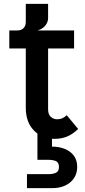

<svg xmlns="http://www.w3.org/2000/svg" viewBox="-20 -708 437 990"><path d="M260 8Q197 8 155 -35Q113 -78 113 -152V-458H28V-551H69Q90 -551 101.5 -563Q113 -575 113 -596V-688H228V-615Q228 -601 221 -587.5Q214 -574 201.5 -564.5Q189 -555 174 -551H362V-458H228V-145Q228 -117 242.5 -105Q257 -93 274 -93Q289 -93 301 -98Q313 -103 324 -114L383 -43Q355 -16 326 -4Q297 8 260 8ZM119 262V190H228Q254 190 269 182.5Q284 175 284 153Q284 130 269 123Q254 116 228 116H173V-60H248V48Q285 48 314.5 60Q344 72 361 95Q378 118 378 153Q378 187 361 211.5Q344 236 315.5 249Q287 262 251 262Z"/></svg>

Font: Parkinsans Medium
Style: Regular
Weight: 500
Designer: Red Stone, Indian Type Foundry
Foundry: Indian Type Foundry
Version: Version 1.000